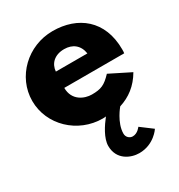

<svg xmlns="http://www.w3.org/2000/svg" viewBox="-268 -966 1442 1551"><g transform="rotate(-30 453.0 -190.5)"><path d="M870 -348C872 -357 872 -373 872 -384C872 -655 692 -793 458 -793C225 -793 34 -610 34 -385C34 -161 225 22 458 22C467 22 478 20 487 20C442 77 384 164 384 236C384 366 496 412 574 412C712 412 780 304 780 304L672 223C672 223 642 268 595 268C569 268 540 247 540 211C540 109 628 7 628 7C723 -23 801 -81 858 -179L666 -275C601 -206 564 -190 478 -190C410 -190 311 -230 311 -348ZM318 -496C323 -566 374 -620 466 -620C544 -620 600 -577 612 -496Z"/></g></svg>

Font: Hussar Dziwak
Style: Regular
Weight: 400
Version: Version 1.022